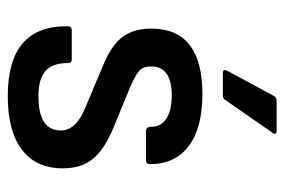

<svg xmlns="http://www.w3.org/2000/svg" viewBox="-142 -596 750 507"><g transform="rotate(90 233.5 -343.0)"><path d="M234 12Q47 12 50 -147Q50 -157 61 -157H138Q147 -157 147 -147Q147 -106 168 -87.5Q189 -69 235 -69Q325 -69 325 -128Q325 -167 269 -191L155 -239Q101 -261 78.5 -290.5Q56 -320 56 -367Q56 -502 229 -502Q318 -502 366 -466Q414 -430 414 -363Q414 -353 403 -353H326Q315 -353 315 -369Q315 -393 293.5 -407Q272 -421 233 -421Q156 -421 156 -367Q156 -346 166.5 -336Q177 -326 211 -311L325 -264Q378 -241 401.5 -211Q425 -181 425 -133Q425 -63 376 -25.5Q327 12 234 12ZM173 -556Q162 -556 167 -567L234 -691Q238 -698 247 -698H326Q332 -698 333.5 -694.5Q335 -691 331 -687L245 -563Q241 -556 233 -556Z"/></g></svg>

Font: Sofia Sans SemiBold
Style: Regular
Weight: 600
Designer: Botio Nikoltchev, Ani Petrova
Foundry: lettersoup
Version: Version 4.101; ttfautohint (v1.8.4.7-5d5b)